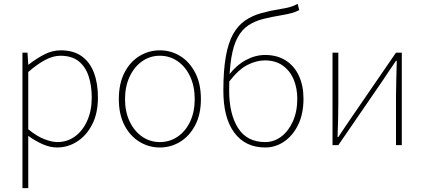

<svg xmlns="http://www.w3.org/2000/svg" viewBox="-20 -750 2192 992"><path d="M96 222V-478H122L126 -416H128Q164 -445 206.5 -467.5Q249 -490 294 -490Q359 -490 401.5 -460Q444 -430 465 -375Q486 -320 486 -246Q486 -165 456.5 -107.5Q427 -50 379 -19Q331 12 274 12Q240 12 202.5 -4Q165 -20 126 -48V42V222ZM276 -16Q328 -16 368 -45.5Q408 -75 431 -127Q454 -179 454 -246Q454 -307 438 -356Q422 -405 386.5 -433.5Q351 -462 292 -462Q255 -462 214 -440.5Q173 -419 126 -378V-82Q170 -46 209 -31Q248 -16 276 -16Z M806 12Q749 12 700.5 -17.5Q652 -47 623 -103Q594 -159 594 -238Q594 -318 623 -374.5Q652 -431 700.5 -460.5Q749 -490 806 -490Q863 -490 911 -460.5Q959 -431 988.5 -374.5Q1018 -318 1018 -238Q1018 -159 988.5 -103Q959 -47 911 -17.5Q863 12 806 12ZM806 -16Q857 -16 898 -44Q939 -72 962.5 -122Q986 -172 986 -238Q986 -304 962.5 -354.5Q939 -405 898 -433.5Q857 -462 806 -462Q755 -462 714.5 -433.5Q674 -405 650 -354.5Q626 -304 626 -238Q626 -172 650 -122Q674 -72 714.5 -44Q755 -16 806 -16Z M1350 12Q1248 12 1191 -64Q1134 -140 1134 -282Q1134 -388 1147 -459.5Q1160 -531 1185 -575Q1210 -619 1246.5 -644Q1283 -669 1329.5 -682Q1376 -695 1432 -704Q1457 -708 1470.5 -711.5Q1484 -715 1494 -719Q1504 -723 1518 -730L1526 -698Q1507 -688 1487 -682.5Q1467 -677 1438 -672Q1383 -663 1339.5 -652Q1296 -641 1263 -619Q1230 -597 1208 -557Q1186 -517 1175 -450Q1164 -383 1164 -282Q1164 -161 1210 -88.5Q1256 -16 1350 -16Q1396 -16 1433.5 -44.5Q1471 -73 1493.5 -123.5Q1516 -174 1516 -240Q1516 -295 1497 -340Q1478 -385 1440.5 -411.5Q1403 -438 1348 -438Q1305 -438 1258.5 -414.5Q1212 -391 1162 -326V-362Q1201 -413 1250 -439.5Q1299 -466 1350 -466Q1412 -466 1456.5 -437.5Q1501 -409 1524.5 -358Q1548 -307 1548 -240Q1548 -162 1520.5 -105.5Q1493 -49 1448 -18.5Q1403 12 1350 12Z M1698 0V-478H1728V-224Q1728 -184 1727 -137Q1726 -90 1724 -42H1728Q1743 -65 1763 -94.5Q1783 -124 1798 -146L2026 -478H2056V0H2026V-254Q2026 -294 2027.5 -341Q2029 -388 2030 -436H2026Q2011 -414 1991 -384.5Q1971 -355 1956 -332L1728 0Z"/></svg>

Font: Source Sans 3 VF
Style: Regular
Weight: 200
Designer: Paul D. Hunt
Foundry: Adobe
Version: Version 3.046;hotconv 1.0.118;makeotfexe 2.5.65603